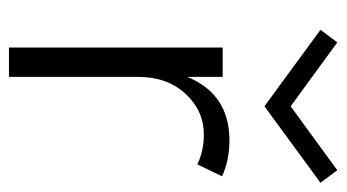

<svg xmlns="http://www.w3.org/2000/svg" viewBox="-188 -566 755 418"><g transform="rotate(90 189.0 -357.5)"><path d="M147.9 0H84V-465.3H147.9V-388.2Q185.5 -480 286.1 -480Q329.6 -480 364.3 -463.9L338.4 -410.2Q308.6 -424.3 273.4 -424.3Q221.7 -424.3 184.8 -384.5Q147.9 -344.7 147.9 -281.2ZM45.4 -678.2 72.8 -714.8 211.9 -613.3 351.1 -714.8 378.4 -678.2 211.9 -556.2Z"/></g></svg>

Font: Spartan MB
Style: Regular
Weight: 400
Designer: Matt Bailey, Mirko Velimirovic
Foundry: Matt Bailey
Version: Version 1.005